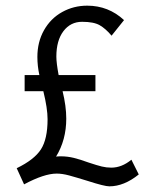

<svg xmlns="http://www.w3.org/2000/svg" viewBox="-20 -643 540 678"><path d="M39 -49Q101 -79 124.5 -115.5Q148 -152 148 -222Q148 -260 133 -321H67V-378H119Q112 -410 112 -442Q112 -495 135.5 -536.5Q159 -578 199.5 -600.5Q240 -623 288 -623Q363 -623 418 -572L374 -517Q353 -542 332 -554Q311 -566 270 -566Q229 -566 204 -533Q179 -500 179 -443Q179 -421 187 -378H317V-321H201Q214 -268 214 -224Q214 -149 178 -90Q184 -91 195 -91Q218 -91 240.5 -85.5Q263 -80 293 -69Q323 -59 339.5 -55Q356 -51 373 -51Q410 -51 444 -79L470 -27Q418 15 366 15Q349 15 290 -4Q248 -17 224 -23.5Q200 -30 180 -30Q136 -30 65 8Z"/></svg>

Font: Vazir Code
Style: Code
Weight: 400
Foundry: DejaVu fonts team - Redesigned by Saber Rastikerdar
Version: Version 1.1.2